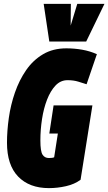

<svg xmlns="http://www.w3.org/2000/svg" viewBox="-20 -959 558 989"><path d="M232 10Q131 10 73.5 -49.5Q16 -109 16 -224Q16 -285 25.5 -352Q35 -419 57 -482.5Q79 -546 114.5 -597.5Q150 -649 201.5 -679.5Q253 -710 322 -710Q363 -710 403 -703Q443 -696 479 -680L426 -525Q407 -531 383 -538.5Q359 -546 328 -546Q292 -546 266 -518.5Q240 -491 222.5 -446Q205 -401 196.5 -346Q188 -291 188 -235Q188 -180 199 -162.5Q210 -145 232 -145Q240 -145 248 -146Q256 -147 259 -149L278 -271H234L256 -416H456L395 -33Q364 -10 320 0Q276 10 232 10ZM518 -939 424 -745H234L205 -939H345L344 -827L378 -939Z"/></svg>

Font: Georama Condensed Black
Style: Italic
Weight: 900
Width: 3
Italic angle: -9°
Designer: Jean-Baptiste Levee
Foundry: Production Type
Version: Version 1.000